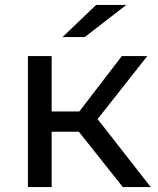

<svg xmlns="http://www.w3.org/2000/svg" viewBox="-20 -757 638 777"><path d="M299 -224 477 0H590L375 -275L576 -530H473L301 -306H189V-530H93V0H189V-224ZM369 -737 233 -607H323L491 -737Z"/></svg>

Font: ICO Headline
Style: Regular
Weight: 500
Designer: Julieta Ulanovsky
Foundry: Julieta Ulanovsky
Version: Version 7.200